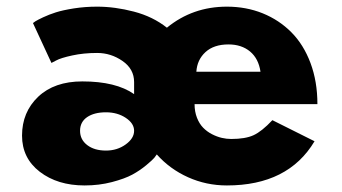

<svg xmlns="http://www.w3.org/2000/svg" viewBox="-20 -548 1037 583"><path d="M46.9 -136.2Q46.9 -207.5 95.9 -254.2Q145 -300.8 230 -300.8Q332 -300.8 387.2 -262.2V-298.8Q387.2 -338.4 352.1 -362.8Q316.9 -387.2 274.9 -387.2Q233.9 -387.2 199.2 -379.6Q164.6 -372.1 150.4 -364.3L136.2 -356.9L80.1 -478Q82.5 -480 87.6 -483.4Q92.8 -486.8 110.8 -495.4Q128.9 -503.9 149.7 -510.5Q170.4 -517.1 204.3 -522.5Q238.3 -527.8 274.9 -527.8Q329.1 -527.8 386.7 -512.7Q444.3 -497.6 486.8 -463.9Q564.9 -527.8 668.9 -527.8Q727.5 -527.8 777.6 -507.6Q827.6 -487.3 864.7 -450Q901.9 -412.6 922.9 -356.4Q943.8 -300.3 943.8 -231.9H570.8Q570.8 -209 578.1 -190.4Q585.4 -171.9 596.9 -160.2Q608.4 -148.4 623.5 -140.6Q638.7 -132.8 653.3 -129.4Q668 -126 682.1 -126Q725.1 -126 750 -137.5Q774.9 -148.9 807.1 -183.1L935.1 -119.1Q855 15.1 668.9 15.1Q606.4 15.1 551 -9.8Q495.6 -34.7 456.1 -79.1Q453.6 -75.2 448.5 -68.8Q443.4 -62.5 424.1 -46.4Q404.8 -30.3 381.8 -17.8Q358.9 -5.4 319.8 4.9Q280.8 15.1 236.8 15.1Q154.8 15.1 100.8 -26.4Q46.9 -67.9 46.9 -136.2ZM301.8 -90.8Q335.9 -90.8 361.6 -109.4Q387.2 -127.9 387.2 -150.9Q387.2 -173.3 361.8 -190.2Q336.4 -207 301.8 -207Q266.1 -207 244.6 -192.4Q223.1 -177.7 223.1 -150.9Q223.1 -124 244.9 -107.4Q266.6 -90.8 301.8 -90.8ZM576.2 -330.1H771Q765.1 -370.1 739.3 -391.6Q713.4 -413.1 673.8 -413.1Q629.4 -413.1 604 -389.9Q578.6 -366.7 576.2 -330.1Z"/></svg>

Font: Hussar Preview
Style: Bold
Weight: 700
Foundry: Cannot Into Space Fonts, PlusOne Fonts
Version: Version 2.29RC2 "Millennial"